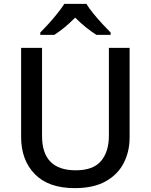

<svg xmlns="http://www.w3.org/2000/svg" viewBox="-20 -961 778 991"><path d="M649 -252Q649 -178 618 -118.5Q587 -59 524.5 -24.5Q462 10 366 10Q230 10 159.5 -62.5Q89 -135 89 -254V-714H197V-259Q197 -82 371 -82Q461 -82 501.5 -130Q542 -178 542 -260V-714H649ZM426 -941Q439 -919 461.5 -891.5Q484 -864 508.5 -837.5Q533 -811 551 -793V-781H478Q452 -797 423.5 -820Q395 -843 368 -870Q314 -815 260 -781H188V-793Q207 -812 230.5 -838Q254 -864 276 -891.5Q298 -919 312 -941Z"/></svg>

Font: Noto Sans Medium
Style: Regular
Weight: 500
Designer: Monotype Design Team
Foundry: Monotype Imaging Inc.
Version: Version 2.007